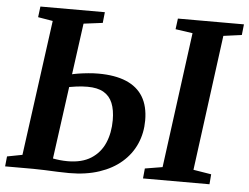

<svg xmlns="http://www.w3.org/2000/svg" viewBox="-52 -808 1139 879"><g transform="rotate(5 517.0 -369.0)"><path d="M296.2 5Q274.2 5 243.6 3.8Q213 2.5 182.8 1.2Q152.5 0 130.6 0H1.6L6.3 -46.1L76.1 -59.5L160.7 -682.2L92.6 -693.6L98.8 -743H395L389.7 -693.3L302.3 -682.2L216.7 -55.1Q230.7 -52.3 248.6 -50.4Q266.6 -48.5 284.4 -48.5Q350 -48.5 392 -75.3Q434 -102.2 454.1 -148.6Q474.1 -195.1 474.1 -253.8Q474.1 -300.2 461.1 -331.9Q448.1 -363.6 420 -379.8Q391.8 -396 345.8 -396Q321.2 -396 295.8 -392.7Q270.4 -389.3 252.7 -386L259.8 -444.2Q275.5 -448.7 297.6 -452.2Q319.6 -455.7 343.8 -458Q368 -460.3 390 -460.3Q466.7 -460.3 518.3 -438.6Q569.9 -416.9 596 -373.7Q622.1 -330.5 622.1 -265.4Q622.1 -207.1 600.3 -157.7Q578.6 -108.2 536.6 -71.8Q494.7 -35.3 434.2 -15.2Q373.7 5 296.2 5ZM635.3 0 639.7 -46.1 720.1 -59.5 803.2 -682.2 724.3 -693.6 730.7 -743H1034.2L1028.8 -693.6L944.8 -682.2L862 -59.5L944.5 -46.1L940.8 0Z"/></g></svg>

Font: Merriweather 7pt Light
Style: Italic
Weight: 300
Italic angle: -7.8°
Designer: Eben Sorkin
Foundry: Eben Sorkin
Version: Version 2.200;gftools[0.9.31]